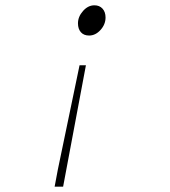

<svg xmlns="http://www.w3.org/2000/svg" viewBox="-20 -510 640 724"><path d="M304 -264 230 130 218 194H186L198 130L280 -264ZM336 -490Q355 -490 366.5 -477.5Q378 -465 378 -444Q378 -418 359 -397Q340 -376 316 -376Q296 -376 285 -388.5Q274 -401 274 -422Q274 -447 293 -468.5Q312 -490 336 -490Z"/></svg>

Font: Source Code Pro ExtraLight ExtraLight
Style: Italic
Weight: 250
Italic angle: -11°
Monospace: yes
Version: Version 1.016;hotconv 1.0.116;makeotfexe 2.5.65601